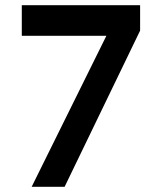

<svg xmlns="http://www.w3.org/2000/svg" viewBox="-20 -720 640 740"><path d="M102 0 390 -582H64V-700H520V-602L229 0Z"/></svg>

Font: PT Mono
Style: Bold
Weight: 700
Monospace: yes
Designer: A.Korolkova, I.Chaeva
Foundry: ParaType Ltd
Version: Version 1.000 OFL